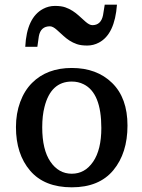

<svg xmlns="http://www.w3.org/2000/svg" viewBox="-20 -798 614 828"><path d="M48.8 0ZM48.8 -250Q48.8 -308.6 67.1 -358.2Q85.4 -407.7 118.2 -440.4Q182.6 -504.9 289.6 -504.9Q397.5 -504.9 463.6 -440.2Q529.8 -375.5 529.8 -256.6Q529.8 -137.7 468.8 -64Q407.7 9.8 289.6 9.8Q171.4 9.8 110.1 -61.8Q48.8 -133.3 48.8 -250ZM289.6 -48.8Q346.2 -48.8 381.6 -100.6Q417 -152.3 417 -246.1Q417 -397 340.8 -434.6Q317.4 -446.3 289.6 -446.3Q199.2 -446.3 171.9 -336.9Q162.1 -299.3 162.1 -249Q162.1 -152.3 197.5 -100.6Q232.9 -48.8 289.6 -48.8ZM406.7 -614.3Q382.8 -601.6 356 -601.6Q329.1 -601.6 311.5 -607.7Q293.9 -613.8 279.8 -623Q265.6 -632.3 253.9 -643.1Q242.2 -653.8 225.1 -669.2Q208 -684.6 195.3 -684.6Q155.3 -684.6 147.5 -641.6L141.1 -596.2H88.9Q95.2 -722.2 166 -759.8Q189.9 -772.5 217 -772.5Q244.1 -772.5 261.5 -766.4Q278.8 -760.3 293.2 -751Q307.6 -741.7 319.3 -731Q331.1 -720.2 348.4 -704.8Q365.7 -689.5 378.4 -689.5Q415.5 -689.5 424.3 -732.4L431.6 -777.8H484.4Q475.1 -650.4 406.7 -614.3Z"/></svg>

Font: Arbutus Slab
Style: Regular
Weight: 400
Designer: Karolina Lach
Foundry: Karolina Lach
Version: Version 1.001; ttfautohint (v0.92) -l 10 -r 16 -G 200 -x 7 -